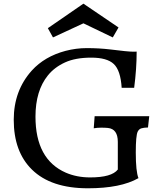

<svg xmlns="http://www.w3.org/2000/svg" viewBox="-20 -1016 874 1044"><path d="M732.9 -47.4Q636.2 7.8 458 7.8Q257.3 7.8 153.8 -93.8Q54.7 -190.9 54.7 -364.7Q54.7 -523.4 153.3 -632.8Q222.7 -709 335.9 -739.3Q394 -754.4 451.7 -754.4Q519 -754.4 580.1 -747.1Q675.8 -734.9 705.6 -734.9L723.1 -735.4Q723.1 -642.1 709.5 -538.6H641.6Q635.7 -633.3 598.6 -668Q562 -702.6 476.1 -702.6Q390.1 -702.6 333.3 -676.5Q276.4 -650.4 240.7 -606.4Q172.9 -522.9 172.9 -381.8Q172.9 -149.4 337.9 -77.1Q397.5 -51.3 470.2 -51.3Q587.4 -51.3 620.6 -94.2V-244.6Q620.6 -314.9 566.4 -320.3Q551.8 -321.8 530.3 -321.8Q508.8 -321.8 489.7 -318.4L494.6 -384.3H791.5L784.7 -322.8Q761.7 -322.3 748.5 -318.1Q735.4 -314 728.5 -299.8Q718.3 -277.8 718.3 -187.5Q718.3 -83 732.9 -47.4ZM240.2 -862.8 433.6 -996.1 624.5 -866.7 593.3 -812.5 433.6 -889.2Q433.6 -889.2 268.1 -812.5Z"/></svg>

Font: HeadlandOne
Style: Regular
Weight: 400
Designer: Gary Lonergan
Foundry: Sorkin Type Co.
Version: Version 1.002